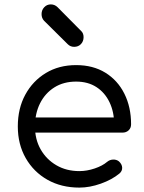

<svg xmlns="http://www.w3.org/2000/svg" viewBox="-20 -848 656 873"><path d="M341 5Q259 5 196 -30.5Q133 -66 97 -129Q61 -192 61 -273Q61 -355 95 -417.5Q129 -480 188.5 -516Q248 -552 326 -552Q403 -552 459 -517.5Q515 -483 545.5 -422Q576 -361 576 -283Q576 -266 565 -255.5Q554 -245 537 -245H119V-314H541L499 -284Q499 -339 478 -383Q457 -427 418.5 -452Q380 -477 326 -477Q269 -477 227 -450.5Q185 -424 162 -378Q139 -332 139 -273Q139 -214 165 -168.5Q191 -123 236.5 -96.5Q282 -70 341 -70Q375 -70 410.5 -82Q446 -94 467 -112Q479 -122 494.5 -122.5Q510 -123 521 -114Q535 -101 535.5 -85.5Q536 -70 523 -59Q489 -31 438.5 -13Q388 5 341 5ZM317 -635Q300 -635 288 -647L180 -754Q169 -766 169 -784Q169 -802 181 -815Q193 -828 211 -828Q229 -828 242 -815L349 -707Q360 -697 360 -679Q360 -660 348 -647.5Q336 -635 317 -635Z"/></svg>

Font: Comfortaa Medium
Style: Regular
Weight: 500
Designer: Johan Aakerlund
Foundry: Johan Aakerlund
Version: Version 3.104; ttfautohint (v1.8.1.43-b0c9)